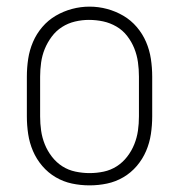

<svg xmlns="http://www.w3.org/2000/svg" viewBox="-20 -551 540 579"><path d="M250 8Q223 8 197 2.5Q171 -3 148 -16.5Q125 -30 107.5 -50.5Q90 -71 79.5 -95.5Q69 -120 65 -146.5Q61 -173 61 -200V-320Q61 -347 65 -373.5Q69 -400 79.5 -424.5Q90 -449 107.5 -469.5Q125 -490 148 -503.5Q171 -517 197 -524Q223 -531 250 -531Q277 -531 303 -524Q329 -517 352 -503.5Q375 -490 392.5 -469.5Q410 -449 420.5 -424.5Q431 -400 435 -373.5Q439 -347 439 -320V-200Q439 -173 435 -146.5Q431 -120 420.5 -95.5Q410 -71 392.5 -50.5Q375 -30 352 -16.5Q329 -3 303 2.5Q277 8 250 8ZM250 -29Q272 -29 293 -33.5Q314 -38 332 -49.5Q350 -61 363.5 -78.5Q377 -96 385 -116Q393 -136 396 -157Q399 -178 399 -200V-320Q399 -342 396 -363.5Q393 -385 385 -405Q377 -425 363.5 -442.5Q350 -460 331 -471Q312 -482 291 -486.5Q270 -491 248 -491Q227 -491 206 -486Q185 -481 167 -469.5Q149 -458 136 -440.5Q123 -423 115 -403.5Q107 -384 104 -362.5Q101 -341 101 -320V-200Q101 -178 104 -157Q107 -136 115 -116Q123 -96 136.5 -78.5Q150 -61 168 -49.5Q186 -38 207.5 -33.5Q229 -29 250 -29Z"/></svg>

Font: Zed Sans Extralight
Style: Regular
Weight: 200
Designer: Belleve Invis
Foundry: Belleve Invis
Version: Version 1.0.0; ttfautohint (v1.8.4)